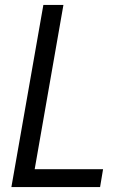

<svg xmlns="http://www.w3.org/2000/svg" viewBox="-20 -755 540 775"><path d="M26 0 155 -735H236L120 -72H396L384 0Z"/></svg>

Font: Iosevka SS08
Style: Italic
Weight: 400
Italic angle: -10°
Monospace: yes
Designer: Belleve Invis
Foundry: Belleve Invis
Version: 2.1.0; ttfautohint (v1.8.2)